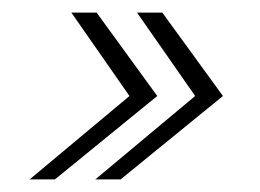

<svg xmlns="http://www.w3.org/2000/svg" viewBox="-20 -450 411 304"><path d="M27 -166 185 -298 93 -430H133L229 -298L67 -166ZM131 -166 289 -298 197 -430H237L333 -298L171 -166Z"/></svg>

Font: Srisakdi
Style: Regular
Weight: 400
Designer: Cadson Demak Co.,Ltd.
Foundry: Cadson Demak Co.,Ltd.
Version: Version 1.000